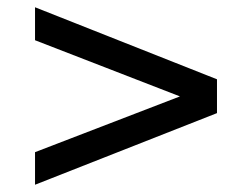

<svg xmlns="http://www.w3.org/2000/svg" viewBox="-20 -652 687 524"><path d="M572.2 -343.3 75.6 -147.8V-236.7L471.1 -388.9L75.6 -542.2V-632.2L572.2 -435.6Z"/></svg>

Font: Paperlogy 5 Medium
Style: Regular
Weight: 500
Designer: redesigned by Lee Juim, glyphs from Gmarket Sans & Montserrat
Foundry: PT&
Version: Version 1.001